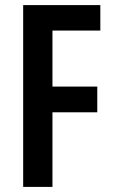

<svg xmlns="http://www.w3.org/2000/svg" viewBox="-20 -734 452 754"><path d="M186 0H71V-714H374V-614H186V-394H362V-293H186Z"/></svg>

Font: Noto Sans Malayalam ExtraCondensed SemiBold
Style: Regular
Weight: 600
Width: 2
Designer: Jelle Bosma - Monotype Design Team
Foundry: Monotype Imaging Inc.
Version: Version 2.104; ttfautohint (v1.8.4.7-5d5b)